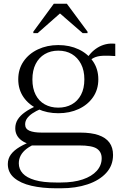

<svg xmlns="http://www.w3.org/2000/svg" viewBox="-20 -768 659 1031"><path d="M599 -467Q559 -470 531 -468.5Q503 -467 483.5 -457.5Q464 -448 448 -426L435 -439Q450 -463 467 -481.5Q484 -500 504.5 -512.5Q525 -525 548.5 -530.5Q572 -536 599 -533ZM293 -160Q233 -160 184 -182.5Q135 -205 106.5 -246Q78 -287 78 -342Q78 -397 106.5 -438.5Q135 -480 184 -503Q233 -526 293 -526Q354 -526 402.5 -503Q451 -480 479.5 -438.5Q508 -397 508 -342Q508 -287 479.5 -246Q451 -205 402.5 -182.5Q354 -160 293 -160ZM293 -190Q334 -190 365.5 -207.5Q397 -225 415 -259Q433 -293 433 -342Q433 -390 415 -424.5Q397 -459 366 -477.5Q335 -496 293 -496Q252 -496 220.5 -477.5Q189 -459 171.5 -424.5Q154 -390 154 -341Q154 -293 171.5 -259Q189 -225 220.5 -207.5Q252 -190 293 -190ZM280 243Q207 243 148.5 229.5Q90 216 56 187Q22 158 22 113Q22 84 38.5 61.5Q55 39 86.5 20.5Q118 2 164 -15L179 1Q145 14 123.5 30.5Q102 47 91.5 66.5Q81 86 81 109Q81 140 102 163Q123 186 167 199Q211 212 281 212H307Q375 212 424 195.5Q473 179 499.5 149.5Q526 120 526 82Q526 48 500.5 30.5Q475 13 405 13H143L144 8Q115 0 97 -13Q79 -26 70.5 -42.5Q62 -59 62 -79Q62 -105 75 -126Q88 -147 114 -165.5Q140 -184 177 -200L199 -183Q173 -172 154.5 -159.5Q136 -147 125.5 -132.5Q115 -118 115 -100Q115 -76 138 -66Q161 -56 204 -56H410Q470 -56 509 -42.5Q548 -29 567.5 -2.5Q587 24 587 64Q587 121 550 161Q513 201 450 222Q387 243 308 243ZM339 -748H269L159 -598V-590H182L316 -708H288L424 -590H450V-598Z"/></svg>

Font: Roboto Serif 120pt Expanded Light
Style: Regular
Weight: 300
Width: 7
Designer: Greg Gazdowicz
Foundry: Commercial Type
Version: Version 1.008